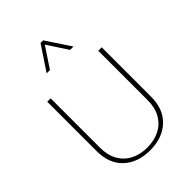

<svg xmlns="http://www.w3.org/2000/svg" viewBox="-266 -1051 1174 1174"><g transform="rotate(-45 321.0 -464.0)"><path d="M526.4 -649.9V-223.6Q526.4 -158.2 500.5 -112.5Q474.6 -66.9 428.2 -43Q381.8 -19 320.3 -19Q259.3 -19 212.9 -43Q166.5 -66.9 140.6 -112.5Q114.7 -158.2 114.7 -223.6V-649.9H85.4V-223.6Q85.4 -114.7 149.7 -54.7Q213.9 5.4 320.3 5.4Q426.8 5.4 491.5 -54.7Q556.2 -114.7 556.2 -223.6V-649.9ZM437.5 -775.4 333 -933.1H310.5L205.6 -775.4H234.4L321.8 -907.7L408.2 -775.4Z"/></g></svg>

Font: Estedad-FD VF
Style: Regular
Weight: 100
Designer: Amin Abedi
Version: Version 7.3